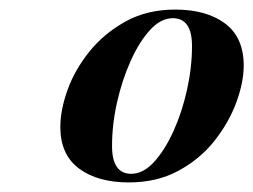

<svg xmlns="http://www.w3.org/2000/svg" viewBox="-20 -742 529 401"><path d="M341 -704Q316 -704 293.5 -679.5Q271 -655 253 -615Q235 -575 224.5 -528.5Q214 -482 214 -437Q214 -379 254 -379Q279 -379 301.5 -403.5Q324 -428 342 -467.5Q360 -507 370.5 -554Q381 -601 381 -646Q381 -704 341 -704ZM106 -477Q106 -512 121 -554Q136 -596 166.5 -634Q197 -672 242 -697Q287 -722 346 -722Q411 -722 450 -693Q489 -664 489 -605Q489 -570 473.5 -528Q458 -486 428 -448Q398 -410 353 -385.5Q308 -361 249 -361Q184 -361 145 -390Q106 -419 106 -477Z"/></svg>

Font: Playfair Display SemiBold
Style: Italic
Weight: 600
Italic angle: -14°
Designer: Claus Eggers Sørensen
Foundry: Claus Eggers Sørensen
Version: Version 1.203